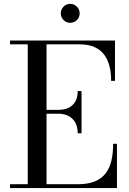

<svg xmlns="http://www.w3.org/2000/svg" viewBox="-20 -956 658 976"><path d="M289 -888C289 -861.5 310.5 -840 337 -840C363.5 -840 385 -861.5 385 -888C385 -914.5 363.5 -936.5 337 -936.5C310.5 -936.5 289 -914.5 289 -888ZM375 -278.5H394.5V-493H375C375 -426 333 -397.5 276 -397.5H216.5V-730.5H386.5C503.5 -730.5 545 -652 545 -545H564.5V-750H31V-730.5H121V-19.5H31V0H574.5V-225H555C555 -98 513 -19.5 376 -19.5H216.5V-378H276C333 -378 375 -345.5 375 -278.5Z"/></svg>

Font: Bodoni* 11
Style: Regular
Weight: 400
Version: Version 2.3